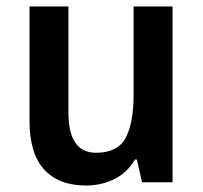

<svg xmlns="http://www.w3.org/2000/svg" viewBox="-20 -562 626 592"><path d="M512 -542V0H418L402 -70H396Q372 -29 332 -9.5Q292 10 245 10Q161 10 116 -39.5Q71 -89 71 -189V-542H191V-215Q191 -91 276 -91Q343 -91 367.5 -137Q392 -183 392 -271V-542Z"/></svg>

Font: Noto Sans Gujarati SemiCondensed SemiBold
Style: Regular
Weight: 600
Width: 4
Designer: Jelle Bosma - Monotype Design Team, Universal Thirst
Foundry: Monotype Imaging Inc.
Version: Version 2.106; ttfautohint (v1.8.4.7-5d5b)